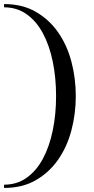

<svg xmlns="http://www.w3.org/2000/svg" viewBox="-20 -720 463 945"><path d="M256 -247Q256 -338 239.5 -417.5Q223 -497 191 -556.5Q159 -616 111 -650Q63 -684 0 -684V-700Q90 -700 156 -662Q222 -624 266 -561Q310 -498 331.5 -416.5Q353 -335 353 -247Q353 -160 331.5 -78.5Q310 3 266 66Q222 129 156 167Q90 205 0 205V189Q63 189 111 155Q159 121 191 61.5Q223 2 239.5 -77.5Q256 -157 256 -247Z"/></svg>

Font: Elsie
Style: Regular
Weight: 400
Designer: Alejandro Inler
Foundry: Alejandro Inler
Version: 1.001